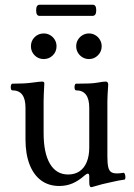

<svg xmlns="http://www.w3.org/2000/svg" viewBox="-20 -755 551 791"><path d="M347.7 -5.9V-27.8Q347.7 -39.6 342.3 -39.6Q336.9 -39.6 328.6 -32.2Q303.2 -9.8 278.3 0.7Q253.4 11.2 224.1 11.2Q180.7 11.2 149.4 -11.7Q118.2 -34.7 101.6 -77.9Q85 -121.1 85 -181.2V-311Q85 -347.2 71.5 -365Q58.1 -382.8 30.8 -382.8Q26.4 -382.8 24.9 -389.6Q23.4 -396.5 25.1 -403.3Q26.9 -410.2 30.8 -410.2Q81.5 -410.2 112.8 -414.6Q144.5 -418.9 153.3 -418.9Q158.2 -418.9 160.4 -417Q162.6 -415 162.6 -411.1Q159.7 -360.8 159.7 -337.9V-207Q159.7 -124.5 185.8 -80.3Q211.9 -36.1 260.7 -36.1Q288.1 -36.1 307.6 -49.3Q327.1 -62.5 337.4 -87.6Q347.7 -112.8 347.7 -147.5V-311Q347.7 -382.8 293.5 -382.8Q289.1 -382.8 287.6 -389.6Q286.1 -396.5 287.8 -403.3Q289.6 -410.2 293.5 -410.2Q325.7 -410.2 346.9 -411.1Q368.2 -412.1 381.8 -414.6Q394.5 -417 402.6 -418Q410.6 -418.9 416 -418.9Q420.9 -418.9 423.3 -415.5Q425.8 -412.1 425.8 -405.8Q422.4 -356.4 422.4 -337.9V-110.8Q422.4 -82 425.8 -67.1Q429.2 -52.2 437.5 -46.4Q445.8 -40.5 462.4 -40.5Q472.2 -40.5 487.8 -43Q492.2 -43.9 494.6 -37.1Q497.1 -30.3 496.6 -22.7Q496.1 -15.1 492.7 -15.1Q484.9 -14.2 467.8 -11Q450.7 -7.8 426.3 -2L400.9 3.9Q373.5 11.2 360.8 15.1Q358.4 15.6 355.5 16.1Q351.6 16.1 349.6 10.7Q347.7 5.4 347.7 -5.9ZM107.4 -564.5Q107.4 -586.9 122.8 -602.1Q138.2 -617.2 160.2 -617.2Q174.8 -617.2 186.8 -610.1Q198.7 -603 205.8 -591.1Q212.9 -579.1 212.9 -564.5Q212.9 -542 197.5 -526.9Q182.1 -511.7 160.2 -511.7Q137.7 -511.7 122.6 -527.1Q107.4 -542.5 107.4 -564.5ZM293.9 -564.5Q293.9 -579.1 301 -591.1Q308.1 -603 320.1 -610.1Q332 -617.2 346.7 -617.2Q360.8 -617.2 372.8 -610.1Q384.8 -603 391.8 -590.8Q398.9 -578.6 398.9 -564.5Q398.9 -542.5 383.5 -527.1Q368.2 -511.7 346.7 -511.7Q332 -511.7 320.1 -518.8Q308.1 -525.9 301 -537.8Q293.9 -549.8 293.9 -564.5ZM128.9 -712.4Q128.9 -735.4 143.1 -735.4H362.8Q376.5 -735.4 376.5 -712.4Q376.5 -689.5 360.8 -689.5H143.1Q128.9 -689.5 128.9 -712.4Z"/></svg>

Font: Junicode Two Beta VF
Style: Regular
Weight: 400
Designer: Peter S. Baker
Foundry: Briery Creek Software
Version: Version 1.031 beta; ttfautohint (v1.8.1.43-b0c9)